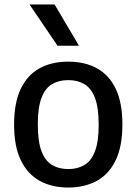

<svg xmlns="http://www.w3.org/2000/svg" viewBox="-20 -828 610 858"><path d="M285 10Q211.5 10 157.2 -20Q103 -50 73 -112Q43 -174 43 -271Q43 -368.5 72.5 -430.5Q102 -492.5 156.2 -522.5Q210.5 -552.5 285 -552.5Q359.5 -552.5 413.8 -522.5Q468 -492.5 497.5 -430.5Q527 -368.5 527 -271.5Q527 -175 497.2 -112.5Q467.5 -50 413 -20Q358.5 10 285 10ZM285 -72.5Q327 -72.5 357.5 -90.8Q388 -109 404.5 -152.2Q421 -195.5 421 -270.5Q421 -346.5 404.5 -390Q388 -433.5 357.5 -451.8Q327 -470 285 -470Q243 -470 212.5 -452Q182 -434 165.5 -390.8Q149 -347.5 149 -272.5Q149 -196.5 165.2 -153Q181.5 -109.5 212.2 -91Q243 -72.5 285 -72.5ZM237 -623.5 112 -808H224L333 -623.5Z"/></svg>

Font: Encode Sans Condensed Thin Medium
Style: Regular
Weight: 500
Version: Version 3.002